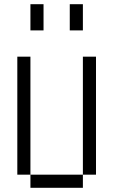

<svg xmlns="http://www.w3.org/2000/svg" viewBox="-20 -895 540 915"><path d="M125 -62.5V0H375V-62.5ZM125 -62.5V-625H62.5V-62.5ZM375 -62.5H437.5V-625H375ZM125 -875Q125 -875 125 -750H187.5Q187.5 -750 187.5 -875ZM312.5 -875Q312.5 -875 312.5 -750H375Q375 -750 375 -875Z"/></svg>

Font: Unifont
Style: Regular
Weight: 500
Version: Version 15.1.04